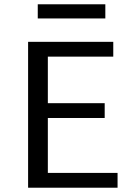

<svg xmlns="http://www.w3.org/2000/svg" viewBox="-20 -875 625 895"><path d="M471 -855V-789H156V-855ZM203 -69H528V0H111V-680H508V-611H203V-394H468V-325H203Z"/></svg>

Font: Martel Sans
Style: Regular
Weight: 400
Designer: Dan Reynolds and Mathieu Réguer
Foundry: Dan Reynolds and Mathieu Réguer
Version: Version 1.001;PS 001.001;hotconv 1.0.70;makeotf.lib2.5.58329